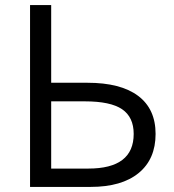

<svg xmlns="http://www.w3.org/2000/svg" viewBox="-20 -734 683 754"><path d="M591 -208Q591 -109 524.5 -54.5Q458 0 336 0H98V-714H181V-409H323Q454 -409 522.5 -357.5Q591 -306 591 -208ZM181 -72H327Q505 -72 505 -208Q505 -274 459.5 -305Q414 -336 313 -336H181Z"/></svg>

Font: Stephens Clock
Style: Regular
Weight: 400
Designer: Peter Wiegel (catfonts.de) with slight modifications by DT1.org
Version: Version 0.9.1